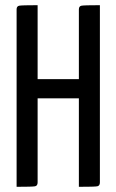

<svg xmlns="http://www.w3.org/2000/svg" viewBox="-20 -720 449 740"><path d="M365 -17Q365 -4 355 -2Q345 0 284 0V-341H125V-17Q125 -4 115 -2Q105 0 44 0V-684Q44 -696 54 -698Q64 -700 125 -700V-415H284V-684Q284 -696 294 -698Q304 -700 365 -700Z"/></svg>

Font: Yanone Kaffeesatz
Style: Regular
Weight: 400
Designer: Yanone (Cyrillic: Daniel Pouzeot)
Foundry: Yanone
Version: Version 1.003;PS 001.003;hotconv 1.0.88;makeotf.lib2.5.64775